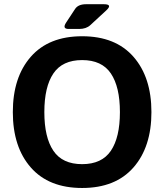

<svg xmlns="http://www.w3.org/2000/svg" viewBox="-20 -892 794 928"><path d="M42 -350.1Q42 -518.6 128.9 -617.7Q215.8 -716.8 377 -716.8Q538.1 -716.8 625 -617.7Q711.9 -518.6 711.9 -350.1Q711.9 -181.6 625 -82.5Q538.1 16.6 377 16.6Q215.8 16.6 128.9 -82.5Q42 -181.6 42 -350.1ZM194.3 -350.1Q194.3 -228 238 -163.3Q281.7 -98.6 377 -98.6Q472.2 -98.6 515.9 -163.3Q559.6 -228 559.6 -350.1Q559.6 -472.2 515.9 -536.9Q472.2 -601.6 377 -601.6Q281.7 -601.6 238 -536.9Q194.3 -472.2 194.3 -350.1ZM312 -752Q279.3 -752 299.8 -783.2L342.8 -848.6Q357.9 -871.6 396 -871.6H481.9Q525.9 -871.6 493.7 -841.8L416.5 -770.5Q396.5 -752 362.3 -752Z"/></svg>

Font: Istok Web
Style: Bold
Weight: 700
Designer: Andrey V. Panov
Foundry: Andrey V. Panov
Version: Version 1.0.2g